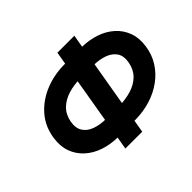

<svg xmlns="http://www.w3.org/2000/svg" viewBox="-150 -930 1160 1160"><g transform="rotate(-45 430.0 -350.0)"><path d="M450 -700 331 0H475L595 -700ZM712 -350Q702 -300 670 -269Q638 -238 590.5 -223.5Q543 -209 488 -208L377 -209Q325 -209 284.5 -223.5Q244 -238 224 -269Q204 -300 213 -350Q223 -401 255.5 -432Q288 -463 335.5 -477.5Q383 -492 438 -492H548Q601 -492 641.5 -477Q682 -462 702 -431.5Q722 -401 712 -350ZM855 -350Q864 -412 846 -461.5Q828 -511 789 -546.5Q750 -582 695.5 -600.5Q641 -619 578 -620H426Q338 -619 261.5 -587Q185 -555 133.5 -495Q82 -435 70 -350Q61 -288 79 -238.5Q97 -189 136 -153.5Q175 -118 229 -99.5Q283 -81 347 -80H500Q566 -81 626 -99.5Q686 -118 734.5 -153Q783 -188 814.5 -237.5Q846 -287 855 -350Z"/></g></svg>

Font: Jost SemiBold
Style: Italic
Weight: 600
Italic angle: -5°
Version: Version 3.710